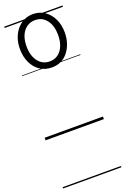

<svg xmlns="http://www.w3.org/2000/svg" viewBox="-230 -965 914 1405"><g transform="rotate(-20 227.0 -262.5)"><path d="M228 -485Q175 -485 135.5 -511.5Q96 -538 74 -585Q52 -632 52 -693Q52 -738 65.5 -776Q79 -814 102.5 -841.5Q126 -869 158 -884.5Q190 -900 228 -900Q278 -900 317.5 -873.5Q357 -847 379.5 -800.5Q402 -754 402 -694Q402 -648 389 -610Q376 -572 353 -543.5Q330 -515 298.5 -500Q267 -485 228 -485ZM228 -532Q256 -532 278.5 -543.5Q301 -555 317 -576.5Q333 -598 341.5 -627.5Q350 -657 350 -694Q350 -765 317 -809Q284 -853 228 -853Q199 -853 176.5 -841.5Q154 -830 137.5 -809Q121 -788 112.5 -758.5Q104 -729 104 -693Q104 -621 137.5 -576.5Q171 -532 228 -532ZM0 365H454V375H0ZM0 -20H454V0H0ZM0 -505H454V-500H0ZM0 -885H454V-875H0Z"/></g></svg>

Font: Playwrite GB J Guides
Style: Regular
Weight: 400
Designer: Veronika Burian, José Scaglione
Foundry: TypeTogether
Version: Version 1.003